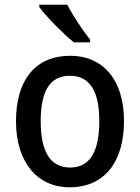

<svg xmlns="http://www.w3.org/2000/svg" viewBox="-20 -786 595 816"><path d="M266 -766H147V-756C174 -718 250 -641 294 -606H363V-618C333 -654 289 -721 266 -766ZM507 -271C507 -450 415 -549 279 -549C131 -549 48 -447 48 -271C48 -97 138 10 276 10C424 10 507 -98 507 -271ZM153 -270C153 -396 190 -464 277 -464C364 -464 402 -395 402 -271C402 -145 364 -74 278 -74C191 -74 153 -146 153 -270Z"/></svg>

Font: Noto Sans Devanagari SemiCondensed Medium
Style: Regular
Weight: 500
Width: 4
Designer: Jelle Bosma - Monotype Design Team
Foundry: Monotype Imaging Inc.
Version: Version 2.004